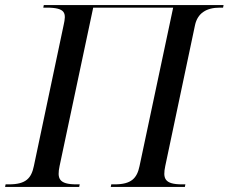

<svg xmlns="http://www.w3.org/2000/svg" viewBox="-40 -734 898 754"><path d="M-20 0H271L273 -10H260C190 -10 184 -34 194 -82L326 -704H640L508 -82C498 -34 476 -10 410 -10H397L395 0H686L688 -10H675C605 -10 599 -34 609 -82L726 -636C736 -681 769 -704 823 -704H836L838 -714H132L130 -704H143C220 -704 220 -681 210 -636L93 -82C83 -34 62 -10 -5 -10H-18Z"/></svg>

Font: Noto Serif Display
Style: Italic
Weight: 400
Italic angle: -12°
Designer: Monotype Design Team
Foundry: Monotype Imaging Inc.
Version: Version 2.009